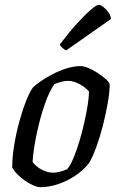

<svg xmlns="http://www.w3.org/2000/svg" viewBox="-20 -773 500 793"><path d="M147.6 0Q135 0 118.5 -7Q102 -14 84.5 -25.9Q67.1 -37.8 52.8 -52.2Q38.5 -66.6 30.4 -81.7Q30.4 -124.1 38.5 -173.2Q46.7 -222.4 59.6 -269.9Q72.5 -317.4 87.3 -355Q102.1 -392.6 115.5 -411.2Q126.2 -422.2 147.8 -437.1Q169.5 -452 197.1 -466.5Q224.7 -480.9 254.8 -490.5Q285 -500 312.4 -500Q326.1 -500 345.1 -492.1Q364.1 -484.2 383.1 -471.8Q402.1 -459.5 416.1 -447Q430.1 -434.5 433.1 -425.2Q433.1 -394.1 425.2 -348.5Q417.4 -303 404.9 -254.2Q392.4 -205.5 377 -163.5Q361.7 -121.6 346.5 -97.7Q321.5 -67.2 288 -45.5Q254.6 -23.8 218.2 -11.9Q181.7 0 147.6 0ZM199.3 -59.8Q207.3 -59.8 217.4 -61.7Q227.5 -63.5 238.4 -67Q249.2 -70.4 258 -74.6Q270.7 -89.8 283.6 -120.6Q296.6 -151.5 308.1 -190.1Q319.6 -228.7 328.6 -268.6Q337.6 -308.5 342.6 -341.8Q347.6 -375.1 347.6 -395Q337.7 -406.8 323.5 -416.5Q309.4 -426.3 293.2 -432.6Q277 -439 260.1 -439Q247.1 -439 233.5 -435.4Q220 -431.8 204.6 -425.7Q183.5 -394.4 167.5 -349.5Q151.5 -304.5 139.8 -256.6Q128 -208.7 121.7 -167.9Q115.4 -127.1 114.6 -103.8Q123 -92.4 136.3 -82.4Q149.5 -72.4 166.3 -66.1Q183.1 -59.8 199.3 -59.8ZM253.3 -564.8Q245.8 -568 237.2 -575.5Q228.7 -583.1 227.1 -589.4Q263.4 -637.7 296.8 -674.5Q330.1 -711.4 354.6 -732.3Q379 -753.2 387.5 -753.2Q395.1 -753.2 406.6 -744.4Q418.2 -735.6 427.8 -722Q437.5 -708.4 438.3 -694.6Z"/></svg>

Font: Texturina Medium
Style: Italic
Weight: 500
Italic angle: -11°
Designer: Guillermo Torres Carreño
Foundry: Omnibus-Type
Version: Version 1.002